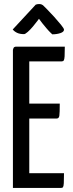

<svg xmlns="http://www.w3.org/2000/svg" viewBox="-20 -931 360 951"><path d="M44 0V-684Q44 -684 46.5 -692Q49 -700 61 -700H301Q301 -667 300 -652Q299 -637 296 -632Q293 -627 286 -627H125V-73H297Q297 -39 296 -23.5Q295 -8 292 -4Q289 0 281 0ZM55 -344V-418H276Q276 -372 274 -358Q272 -344 261 -344ZM239 -761Q239 -761 230.5 -769Q222 -777 211 -790Q200 -803 189.5 -816Q179 -829 173 -838Q173 -838 164.5 -826.5Q156 -815 143 -799.5Q130 -784 117.5 -773Q105 -762 99 -762Q78 -762 64.5 -768.5Q51 -775 43 -785L157 -908Q165 -911 174 -911Q181 -911 187 -908.5Q193 -906 199 -899Q199 -899 214 -884Q229 -869 248 -848Q267 -827 282 -808.5Q297 -790 297 -784Q297 -773 279 -767Q261 -761 239 -761Z"/></svg>

Font: Yanone Kaffeesatz ExtraLight
Style: Regular
Weight: 400
Version: Version 2.003